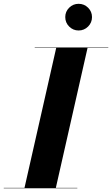

<svg xmlns="http://www.w3.org/2000/svg" viewBox="-63 -1003 597 1023"><path d="M284.7 -912Q284.7 -941.2 305.6 -962Q326.5 -982.7 355.8 -982.7Q385.4 -982.7 406.3 -962Q427.2 -941.2 427.2 -912Q427.2 -882.4 406.3 -861.5Q385.4 -840.6 355.8 -840.6Q326.5 -840.6 305.6 -861.5Q284.7 -882.4 284.7 -912ZM-43 -2H67.5L236.5 -748H122V-750H514V-748H403.5L234.5 -2H349V0H-43Z"/></svg>

Font: Bodoni* 96
Style: Bold Italic
Weight: 700
Italic angle: -13°
Version: Version 2.2